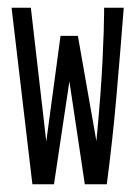

<svg xmlns="http://www.w3.org/2000/svg" viewBox="-20 -477 353 498"><path d="M64 1 10 -457H60L100 -110L137 -384H182L230 -111Q242 -236 246 -322Q250 -408 250 -442V-457H301Q292 -341 282 -227Q272 -113 257 1H200L160 -266L120 1Z"/></svg>

Font: Inconsolata ExtraCondensed Thin
Style: Regular
Weight: 100
Width: 2
Monospace: yes
Designer: Raph Levien, Cyreal, Brenton Simpson
Foundry: Raph Levien, Cyreal, Google
Version: Version 3.100; ttfautohint (v1.8.4.7-5d5b)